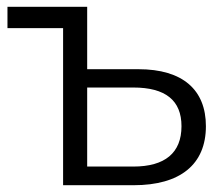

<svg xmlns="http://www.w3.org/2000/svg" viewBox="-20 -546 661 566"><path d="M237 -342V-526H2V-463H166V0H374C511 0 587 -61 587 -174C587 -281 519 -342 388 -342ZM237 -55V-288H373C468 -288 515 -250 515 -174C515 -95 466 -55 373 -55Z"/></svg>

Font: Montserrat Z
Style: Regular
Weight: 400
Designer: Julieta Ulanovsky
Foundry: Julieta Ulanovsky
Version: Version 8.000